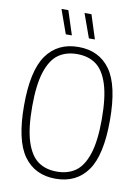

<svg xmlns="http://www.w3.org/2000/svg" viewBox="-102 -1011 793 1088"><g transform="rotate(10 295.0 -467.0)"><path d="M47.5 -370Q47.5 -570.5 111.5 -659.8Q175.5 -749 294.5 -749Q414 -749 477.8 -659.8Q541.5 -570.5 541.5 -370Q541.5 -169.5 477.8 -80.2Q414 9 294.5 9Q175.5 9 111.5 -80.2Q47.5 -169.5 47.5 -370ZM495 -368Q495 -495 470.8 -570Q446.5 -645 402.5 -676.5Q358.5 -708 294.5 -708Q230.5 -708 186.5 -676.8Q142.5 -645.5 118.2 -571.2Q94 -497 94 -372Q94 -245 118.2 -170Q142.5 -95 186.5 -63.5Q230.5 -32 294.5 -32Q358.5 -32 402.5 -63.2Q446.5 -94.5 470.8 -168.8Q495 -243 495 -368ZM210.5 -807 161.5 -944.5H201L245.5 -807ZM343.5 -807 294 -944.5H334L378 -807Z"/></g></svg>

Font: Encode Sans Condensed ExLight
Style: Regular
Weight: 275
Width: 3
Designer: Multiple Designers
Foundry: Impallari Type
Version: Version 2.000